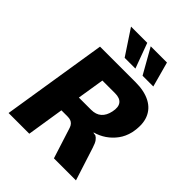

<svg xmlns="http://www.w3.org/2000/svg" viewBox="-255 -1073 1213 1213"><g transform="rotate(45 351.5 -466.5)"><path d="M37 0 149 -705H466Q545 -705 597.5 -677.5Q650 -650 670.5 -597Q691 -544 675 -466Q664 -420 638.5 -385.5Q613 -351 578.5 -327.5Q544 -304 503 -293L508 -290L524 -288Q536 -282 547 -267.5Q558 -253 568 -221L639 0H442L376 -207Q371 -222 362.5 -231Q354 -240 343 -244Q332 -248 315 -248H261L222 0ZM282 -383H391Q434 -383 459.5 -405.5Q485 -428 494 -471Q504 -517 486 -540.5Q468 -564 425 -564H311ZM469 -765 374 -933H519L565 -765ZM309 -765 198 -933H343L405 -765Z"/></g></svg>

Font: Nunito Sans 7pt SemiCondensed Black
Style: Italic
Weight: 900
Width: 4
Italic angle: -9°
Designer: Vernon Adams
Foundry: Vernon Adams
Version: Version 3.101;gftools[0.9.27]